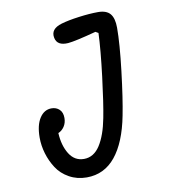

<svg xmlns="http://www.w3.org/2000/svg" viewBox="-82 -596 785 879"><g transform="rotate(-10 310.0 -157.0)"><path d="M251 211.5Q206 211.5 169.8 191.2Q133.5 171 112.5 138.5Q91.5 106 80.5 69Q69.5 32 69.5 -5Q69.5 -62.5 90.5 -95.2Q111.5 -128 146 -128Q168 -128 182.5 -114.2Q197 -100.5 197 -74.5Q197 -52 185.8 -35Q174.5 -18 157.5 -11Q160.5 47.5 185 86.8Q209.5 126 253 126Q298.5 126 327.8 80.8Q357 35.5 372 -43Q385 -109 400 -231Q415 -353 418 -430.5L405 -438Q307.5 -412 273.5 -409Q222 -405.5 214.5 -443.5Q205.5 -486 260 -502Q292 -511.5 342.5 -518.2Q393 -525 432.5 -525Q471.5 -525 488.8 -504.2Q506 -483.5 506 -439.5Q506 -365.5 491 -240Q476 -114.5 461 -39Q437.5 82.5 385 147Q332.5 211.5 251 211.5Z"/></g></svg>

Font: Monaspace Radon
Style: Regular
Weight: 400
Designer: Riley Cran & the Lettermatic Team
Foundry: Lettermatic
Version: Version 1.000 (Monaspace Radon)